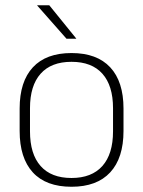

<svg xmlns="http://www.w3.org/2000/svg" viewBox="-20 -701 546 733"><path d="M253 12Q155.5 12 105.2 -43Q55 -98 55 -201V-286.5Q55 -389.5 105.5 -444Q156 -498.5 253 -498.5Q350 -498.5 400.8 -444Q451.5 -389.5 451.5 -286.5V-201Q451.5 -98 400.8 -43Q350 12 253 12ZM253 -21.5Q330 -21.5 370.8 -67.2Q411.5 -113 411.5 -199.5V-288Q411.5 -374 371 -419.5Q330.5 -465 253 -465Q175.5 -465 135 -419.5Q94.5 -374 94.5 -288V-199.5Q94.5 -113 135 -67.2Q175.5 -21.5 253 -21.5ZM168 -681 271 -554V-553H234L122 -680V-681Z"/></svg>

Font: Anek Odia ExtraLight
Style: Regular
Weight: 250
Designer: Yesha Goshar & Mahesh Sahu (Odia), Yesha Goshar (Latin)
Foundry: Ek Type
Version: Version 1.003